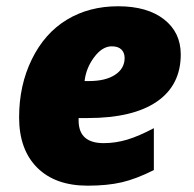

<svg xmlns="http://www.w3.org/2000/svg" viewBox="-20 -583 619 613"><path d="M259.8 9.8Q156.2 9.8 98.6 -47.9Q41 -105.5 41 -208.3Q41 -311 81.8 -394Q122.6 -477.1 193.4 -520Q264.2 -563 357.2 -563Q450.2 -563 503.7 -521.2Q557.1 -479.5 557.1 -409.2Q557.1 -311 480.7 -258.5Q404.3 -206.1 259.8 -206.1H231V-198.2Q231 -126 311 -126Q349.1 -126 386.2 -137.2Q423.3 -148.4 471.2 -173.8V-40Q415 -11.7 368.9 -1Q322.8 9.8 259.8 9.8ZM264.2 -324.2Q316.9 -324.2 347.4 -344.2Q377.9 -364.3 377.9 -397.9Q377.9 -414.6 367.7 -424.8Q357.4 -435.1 336.9 -435.1Q306.6 -435.1 280.8 -400.6Q254.9 -366.2 250 -324.2Z"/></svg>

Font: Open Sans Hebrew Extra Bold
Style: Italic
Weight: 800
Italic angle: -12°
Foundry: Ascender Corporation, Yanek Iontef
Version: Version 2.001;PS 002.001;hotconv 1.0.70;makeotf.lib2.5.58329